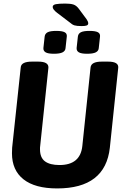

<svg xmlns="http://www.w3.org/2000/svg" viewBox="-20 -1047 691 1075"><path d="M300 8Q176 8 111.5 -43Q47 -94 47 -189Q47 -204 48 -220L96 -669Q98 -702 159 -702H194Q253 -702 251 -668L205 -230Q204 -225 204 -220Q204 -215 204 -211Q204 -164 232 -143.5Q260 -123 313 -123Q430 -123 441 -230L487 -669Q490 -702 550 -702H585Q645 -702 642 -668L595 -220Q570 8 300 8ZM468 -746Q435 -746 421.5 -754Q408 -762 409 -778L416 -842Q418 -859 433 -866.5Q448 -874 481 -874Q514 -874 528 -866.5Q542 -859 540 -842L533 -778Q532 -762 516.5 -754Q501 -746 468 -746ZM282 -746Q249 -746 235.5 -754Q222 -762 223 -778L230 -842Q232 -859 247 -866.5Q262 -874 295 -874Q328 -874 342 -866.5Q356 -859 354 -842L347 -778Q346 -762 330.5 -754Q315 -746 282 -746ZM437 -901Q410 -901 397 -905Q384 -909 371 -921L300 -975Q275 -994 275 -1008Q275 -1020 292.5 -1023.5Q310 -1027 345 -1027Q375 -1027 391.5 -1021.5Q408 -1016 422 -997L465 -939Q474 -926 474 -916Q474 -908 466 -904.5Q458 -901 437 -901Z"/></svg>

Font: Asap Semi Condensed Semi Condensed Regular
Style: Bold Italic
Weight: 700
Width: 4
Italic angle: -6°
Designer: Pablo Cosgaya
Foundry: Omnibus-Type
Version: Version 3.001; ttfautohint (v1.8.4.7-5d5b)